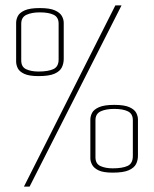

<svg xmlns="http://www.w3.org/2000/svg" viewBox="-20 -650 573 714"><path d="M69 44 409 -630H432L90 44ZM123 -367Q88 -367 70 -375.5Q52 -384 46 -396.5Q40 -409 40 -421V-565Q40 -578 46.5 -590.5Q53 -603 72 -611.5Q91 -620 128 -620Q165 -620 184 -611.5Q203 -603 210 -590.5Q217 -578 217 -565V-431Q217 -414 210 -399.5Q203 -385 183 -376Q163 -367 123 -367ZM123 -384Q159 -384 178.5 -393Q198 -402 198 -429V-562Q198 -586 179.5 -595Q161 -604 128 -604Q98 -604 78.5 -595Q59 -586 59 -562V-425Q59 -401 77.5 -392.5Q96 -384 123 -384ZM399 -8Q364 -8 346.5 -16.5Q329 -25 322.5 -37.5Q316 -50 316 -61V-205Q316 -218 322.5 -230.5Q329 -243 348.5 -251.5Q368 -260 405 -260Q442 -260 461 -251.5Q480 -243 486.5 -230.5Q493 -218 493 -206V-71Q493 -54 486 -40Q479 -26 459 -17Q439 -8 399 -8ZM399 -24Q435 -24 454.5 -33Q474 -42 474 -70V-203Q474 -227 455.5 -236Q437 -245 405 -245Q374 -245 354.5 -236Q335 -227 335 -203V-65Q335 -41 353.5 -32.5Q372 -24 399 -24Z"/></svg>

Font: Smooch Sans ExtraLight
Style: Regular
Weight: 200
Designer: Robert E. Leuschke
Foundry: Robert E. Leuschke
Version: Version 1.010; ttfautohint (v1.8.3)